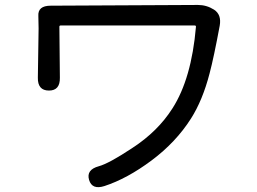

<svg xmlns="http://www.w3.org/2000/svg" viewBox="-20 -726 1040 776"><path d="M402 26Q352 42 340 1Q328 -40 379 -54Q420 -65 515 -128Q618 -195 677 -288Q754 -408 772 -618Q772 -623 767 -623H225Q220 -623 220 -618L222 -412Q223 -360 178 -360Q132 -360 133 -412L136 -611Q136 -636 135 -661Q132 -703 185 -703L780 -706Q815 -706 845 -687Q876 -667 868 -622Q844 -493 827 -429Q799 -321 752 -247Q691 -151 592.5 -77.5Q494 -4 402 26Z"/></svg>

Font: Resource Han Rounded HK
Style: Regular
Weight: 400
Designer: Cyano Hao (round all glyphs); Ryoko NISHIZUKA  (kana, bopomofo & ideographs); Paul D. Hunt (Latin, Greek & Cyrillic); Sa
Foundry: Cyano Hao
Version: 0.990